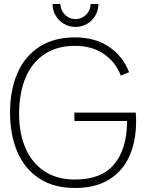

<svg xmlns="http://www.w3.org/2000/svg" viewBox="-20 -920 727 955"><path d="M355.5 -786Q324.5 -786 298.2 -801.2Q272 -816.5 256.8 -842.8Q241.5 -869 241.5 -900H280.5Q280.5 -880 290.8 -862.8Q301 -845.5 318.2 -835.2Q335.5 -825 355.5 -825Q376 -825 393.2 -835.2Q410.5 -845.5 420.5 -862.8Q430.5 -880 430.5 -900H469.5Q469.5 -869 454.2 -842.8Q439 -816.5 412.8 -801.2Q386.5 -786 355.5 -786ZM353 15Q248 15 175.5 -32.2Q103 -79.5 66.5 -164Q30 -248.5 30 -360Q30 -471.5 66.5 -555.8Q103 -640 175.5 -687Q248 -734 353 -734Q452.5 -734 522 -687.2Q591.5 -640.5 622 -561L581 -544Q554 -613 495 -652.5Q436 -692 353 -692Q263 -692 200.8 -650.2Q138.5 -608.5 107.2 -533.8Q76 -459 75 -360Q74 -261.5 105.5 -186.2Q137 -111 199.8 -69Q262.5 -27 353 -27Q486 -27 549 -104.2Q612 -181.5 612 -318H350V-360H655Q656.5 -347.5 656.8 -336.2Q657 -325 657 -317Q657 -220 624.5 -145.2Q592 -70.5 524 -27.8Q456 15 353 15Z"/></svg>

Font: Hauora
Style: Regular
Weight: 400
Designer: Wayne Shih
Foundry: WCYS
Version: Version 1.001